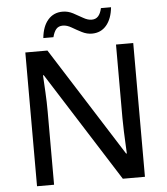

<svg xmlns="http://www.w3.org/2000/svg" viewBox="-60 -967 888 1021"><g transform="rotate(-5 384.0 -457.0)"><path d="M672 0H554L183 -585H179Q181 -547 184 -495Q187 -443 187 -389V0H96V-714H214L583 -132H587Q586 -150 584.5 -182.5Q583 -215 581.5 -252Q580 -289 580 -321V-714H672ZM198 -782Q204 -844 234 -878.5Q264 -913 312 -913Q341 -913 367.5 -899Q394 -885 418 -871Q442 -857 463 -857Q485 -857 498 -871.5Q511 -886 517 -914H571Q565 -853 535.5 -818Q506 -783 458 -783Q431 -783 404.5 -796.5Q378 -810 353.5 -824.5Q329 -839 307 -839Q284 -839 271.5 -824.5Q259 -810 252 -782Z"/></g></svg>

Font: Noto Sans Sundanese Medium
Style: Regular
Weight: 500
Version: Version 2.003